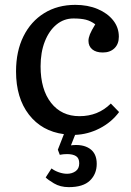

<svg xmlns="http://www.w3.org/2000/svg" viewBox="-20 -541 539 790"><path d="M263 229Q228 229 202 213.5Q176 198 168 189L192 152Q205 162 222.5 168Q240 174 256 174Q276 174 291 163.5Q306 153 306 131Q306 110 293 101.5Q280 93 256 93Q240 93 226 96L218 75L243 11Q152 -1 99 -69.5Q46 -138 46 -247Q46 -330 76.5 -391.5Q107 -453 162 -487Q217 -521 290 -521Q341 -521 381.5 -504Q422 -487 445.5 -457.5Q469 -428 469 -390Q469 -360 451 -342.5Q433 -325 403 -325Q375 -325 359.5 -338Q344 -351 344 -373Q344 -385 350 -400Q356 -415 372 -441Q353 -455 333 -460Q313 -465 282 -465Q243 -465 212.5 -440Q182 -415 164.5 -370.5Q147 -326 147 -268Q147 -173 190 -118Q233 -63 307 -63Q384 -63 436 -115L470 -80Q439 -38 390.5 -13Q342 12 289 14L272 57Q320 51 349 70.5Q378 90 378 133Q378 175 350 202Q322 229 263 229Z"/></svg>

Font: Text Regular
Style: Regular
Weight: 400
Designer: Latin by Veronika Burian and Jose Scaglione. Greek by Irene Vlachou. Cyrillic by Vera Evstafieva.
Foundry: TypeTogether
Version: Version 3.002